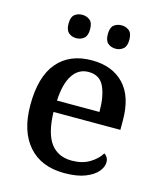

<svg xmlns="http://www.w3.org/2000/svg" viewBox="-113 -828 773 921"><g transform="rotate(15 273.5 -368.0)"><path d="M293 10Q178 10 115 -62Q52 -134 52 -264Q52 -405 112.5 -476Q173 -547 283 -547Q384 -547 442 -486.5Q500 -426 500 -307V-260H168Q171 -154 207.5 -105.5Q244 -57 312 -57Q364 -57 400.5 -79Q437 -101 455 -131Q464 -126 470 -116Q476 -106 476 -92Q476 -69 456.5 -45.5Q437 -22 396.5 -6Q356 10 293 10ZM381 -317Q381 -396 359 -442.5Q337 -489 282 -489Q232 -489 203 -445Q174 -401 170 -317ZM377 -630Q354 -630 338.5 -643Q323 -656 323 -688Q323 -721 338.5 -733.5Q354 -746 377 -746Q398 -746 414 -733.5Q430 -721 430 -688Q430 -656 414 -643Q398 -630 377 -630ZM181 -630Q159 -630 143.5 -643Q128 -656 128 -688Q128 -721 143.5 -733.5Q159 -746 181 -746Q203 -746 219 -733.5Q235 -721 235 -688Q235 -656 219 -643Q203 -630 181 -630Z"/></g></svg>

Font: Noto Naskh Arabic Medium
Style: Regular
Weight: 500
Designer: Monotype Design Team, David Williams, Mohamad Dakak and Nizar Qandah
Foundry: Monotype Imaging Inc.
Version: Version 2.016